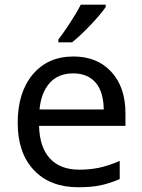

<svg xmlns="http://www.w3.org/2000/svg" viewBox="-20 -786 604 816"><path d="M313 9.8Q192.4 9.8 123.8 -63.2Q55.2 -136.2 55.2 -264.2Q55.2 -393.1 119.1 -469.5Q183.1 -545.9 292 -545.9Q393.1 -545.9 453.1 -480.7Q513.2 -415.5 513.2 -304.2V-251H146Q148.4 -159.7 192.4 -112.3Q236.3 -64.9 316.9 -64.9Q359.9 -64.9 398.4 -72.5Q437 -80.1 488.8 -102.1V-24.9Q444.3 -5.9 405.3 2Q366.2 9.8 313 9.8ZM291 -474.1Q228 -474.1 191.4 -433.6Q154.8 -393.1 147.9 -320.8H420.9Q419.9 -396 386.2 -435.1Q352.5 -474.1 291 -474.1ZM228 -618.2Q246.6 -641.6 275.1 -684.8Q303.7 -728 323.2 -766.1H429.2V-755.9Q407.7 -724.6 362.3 -677.2Q316.9 -629.9 286.1 -606H228Z"/></svg>

Font: Noto Sans Southeast Asian
Style: Regular
Weight: 400
Designer: Monotype Design Team
Foundry: Monotype Imaging Inc.
Version: Version 1.06 uh; ttfautohint (v1.4.1)